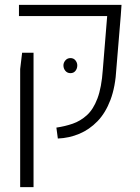

<svg xmlns="http://www.w3.org/2000/svg" viewBox="-20 -570 575 790"><path d="M218 0 212 -45Q247 -50 279 -61Q311 -72 337.5 -96Q364 -120 381 -165Q398 -210 403 -283L421 -504H58V-550H480L477 -507L459 -290Q455 -213 434.5 -159Q414 -105 381 -71Q348 -37 306.5 -19.5Q265 -2 218 0ZM63 200V-286L71 -353H118V-286V200ZM270 -331Q283 -331 290.5 -321.5Q298 -312 298 -301Q298 -288 290.5 -278.5Q283 -269 270 -269Q257 -269 249 -278.5Q241 -288 241 -301Q241 -312 249 -321.5Q257 -331 270 -331Z"/></svg>

Font: Assistant ExtraLight Light
Style: Regular
Weight: 300
Version: Version 3.000